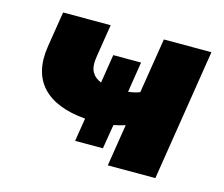

<svg xmlns="http://www.w3.org/2000/svg" viewBox="-77 -593 809 694"><g transform="rotate(15 327.5 -246.0)"><path d="M378 0 403 -157Q381 -150 360 -146L345 -55H241L255 -142Q144 -151 93 -206.5Q42 -262 58 -361L79 -492H257L238 -373Q231 -333 242 -312.5Q253 -292 277 -283L294 -390H398L380 -276Q391 -277 402 -279.5Q413 -282 423 -286L456 -492H634L556 0Z"/></g></svg>

Font: Nunito Sans Black
Style: Italic
Weight: 900
Italic angle: -9°
Designer: Vernon Adams
Foundry: Vernon Adams
Version: Version 3.006; ttfautohint (v1.8.3)